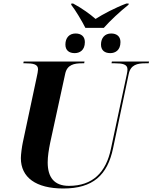

<svg xmlns="http://www.w3.org/2000/svg" viewBox="-20 -1065 870 1095"><path d="M467 -906H572C608 -947 665 -1000 713 -1038L714 -1045H701C639 -1022 565 -983 525 -957C495 -983 451 -1016 397 -1045H387L386 -1038C410 -1008 449 -942 467 -906ZM406 -762C434 -762 464 -778 464 -825C464 -858 442 -874 411 -874C375 -874 353 -849 353 -811C353 -778 374 -762 406 -762ZM609 -762C637 -762 667 -778 667 -825C667 -858 645 -874 614 -874C578 -874 556 -849 556 -811C556 -778 577 -762 609 -762ZM341 10C510 10 593 -66 625 -220L714 -643C725 -696 764 -704 808 -704H828L830 -714H618L616 -704H636C677 -704 707 -699 707 -670C707 -665 706 -651 703 -640L613 -218C585 -81 508 -5 373 -5C288 -5 252 -55 252 -139C252 -173 258 -210 266 -250L352 -645C363 -696 403 -704 447 -704H460L462 -714H115L113 -704H126C168 -704 197 -699 197 -670C197 -661 193 -641 189 -623L110 -252C105 -229 99 -184 99 -163C99 -53 185 10 341 10Z"/></svg>

Font: Noto Serif Display
Style: Bold Italic
Weight: 700
Italic angle: -12°
Designer: Monotype Design Team
Foundry: Monotype Imaging Inc.
Version: Version 2.009